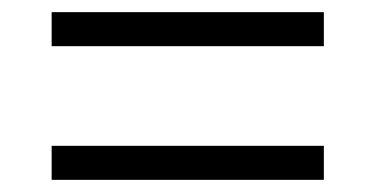

<svg xmlns="http://www.w3.org/2000/svg" viewBox="-20 -493 618 316"><path d="M65 -197V-253H513V-197ZM65 -417V-473H513V-417Z"/></svg>

Font: Oxanium Light
Style: Regular
Weight: 300
Designer: Severin Meyer
Version: Version 1.000